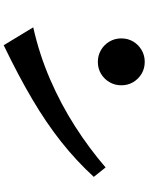

<svg xmlns="http://www.w3.org/2000/svg" viewBox="98 -858 804 1040"><g transform="rotate(90 500.0 -338.0)"><path d="M442 -593Q442 -558 425 -529Q408 -500 379.5 -483Q351 -466 315 -466Q280 -466 251 -483Q222 -500 205 -529Q188 -558 188 -593Q188 -629 205 -657.5Q222 -686 251 -703Q280 -720 315 -720Q351 -720 379.5 -703Q408 -686 425 -657.5Q442 -629 442 -593ZM938 -444Q851 -349 748 -267.5Q645 -186 517 -110.5Q389 -35 225 44L128 -116Q275 -149 410 -207.5Q545 -266 665 -343Q785 -420 887 -508Z"/></g></svg>

Font: RocknRoll One
Style: Regular
Weight: 400
Designer: Fontworks Inc.
Foundry: Fontworks Inc.
Version: Version 1.100